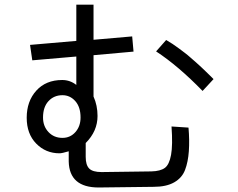

<svg xmlns="http://www.w3.org/2000/svg" viewBox="-20 -790 1040 839"><path d="M662.1 -565.4 706.1 -615.2Q719.7 -607.4 733.9 -598.1Q748 -588.9 762.2 -578.1Q776.4 -567.4 788.1 -558.6Q799.8 -549.8 814 -537.1Q828.1 -524.4 836.9 -517.1Q845.7 -509.8 859.4 -496.6Q873 -483.4 878.9 -478Q884.8 -472.7 897.9 -459.5Q911.1 -446.3 913.1 -444.3L865.2 -392.6Q757.8 -502.9 662.1 -565.4ZM168 -276.4Q168 -238.3 191.9 -212.9Q215.8 -187.5 252.9 -187.5Q287.1 -187.5 309.6 -212.9Q332 -238.3 332 -276.4Q332 -322.3 309.1 -348.1Q286.1 -374 252.9 -374Q215.8 -374 191.9 -348.1Q168 -322.3 168 -276.4ZM96.7 -275.4Q96.7 -347.7 138.7 -394Q180.7 -440.4 252 -440.4Q286.1 -440.4 313.5 -418.9V-543L121.1 -526.4L111.3 -593.8L313.5 -611.3V-769.5H388.7V-616.2L557.6 -630.9L563.5 -564.5L388.7 -548.8V-368.2Q406.2 -329.1 406.2 -283.2Q406.2 -216.8 354.5 -165V-104.5Q354.5 -69.3 369.6 -53.7Q384.8 -38.1 423.8 -38.1L641.6 -41Q680.7 -42 700.2 -56.2Q719.7 -70.3 727.5 -113.3Q735.4 -156.2 729.5 -237.3L803.7 -232.4Q808.6 -176.8 805.2 -129.4Q801.8 -82 788.6 -47.4Q775.4 -12.7 741.2 6.8Q707 26.4 651.4 26.4L411.1 29.3Q283.2 29.3 280.3 -84V-128.9Q251 -120.1 240.2 -120.1Q179.7 -120.1 138.2 -162.6Q96.7 -205.1 96.7 -275.4Z"/></svg>

Font: Gothic A1
Style: Regular
Weight: 400
Designer: HanYang I&C Co.,Ltd.
Foundry: HanYang I&C Co.,Ltd.
Version: Version 2.50